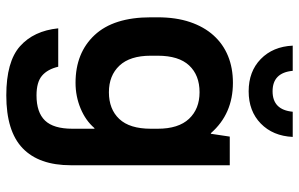

<svg xmlns="http://www.w3.org/2000/svg" viewBox="-190 -550 950 610"><g transform="rotate(90 285.0 -245.0)"><path d="M243 -10Q148 -10 91.5 -70.5Q35 -131 35 -249V-271Q35 -329 50 -373.5Q65 -418 92.5 -448.5Q120 -479 158 -494.5Q196 -510 243 -510Q342 -510 403 -440H405L414 -500H505V5Q505 106 451 158Q397 210 283 210Q176 210 127 166.5Q78 123 70 45H192Q200 79 220.5 96.5Q241 114 283 114Q337 114 363 87Q389 60 389 0V-70H387Q363 -42 324.5 -26Q286 -10 243 -10ZM273 -116Q327 -116 358 -149Q389 -182 389 -249V-271Q389 -337 357.5 -370.5Q326 -404 273 -404Q219 -404 188 -371Q157 -338 157 -271V-249Q157 -183 188.5 -149.5Q220 -116 273 -116ZM270 -560Q207 -560 167.5 -598.5Q128 -637 125 -700H205Q211 -636 270 -636Q329 -636 335 -700H415Q412 -637 372.5 -598.5Q333 -560 270 -560Z"/></g></svg>

Font: PT Root UI Bold
Style: Regular
Weight: 700
Designer: Vitaly Kuzmin
Foundry: ParaType Ltd.
Version: Version 2.000G